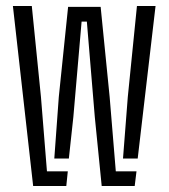

<svg xmlns="http://www.w3.org/2000/svg" viewBox="-20 -620 562 640"><path d="M319 0 296 -230 269.5 -548H252L224.5 -230L209.5 -91.5H161L176 -297L207 -597H315.5L345.5 -297L366 -49H435L429 0ZM90.5 0 23 -600H86L116.5 -297L136.5 -49H206L201 0ZM390 -91.5 406 -297 436.5 -600H498.5L439 -91.5Z"/></svg>

Font: Big Shoulders Stencil Text Thin Light
Style: Regular
Weight: 300
Version: Version 2.001